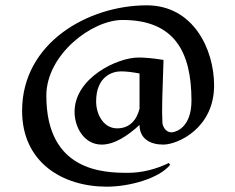

<svg xmlns="http://www.w3.org/2000/svg" viewBox="-20 -624 881 721"><path d="M504 -216C494 -175 468 -142 420 -142C369 -142 341 -194 341 -243C341 -336 401 -356 434 -356C454 -356 479 -353 504 -348ZM784 -303C784 -439 706 -604 531 -604C312 -604 63 -464 63 -208C63 -14 215 77 381 77C467 77 577 46 619 -5L614 -12C565 12 512 25 460 25C368 25 154 19 154 -265C154 -418 324 -549 440 -549C634 -549 699 -431 699 -246C699 -143 638 -127 624 -127C606 -127 593 -143 590 -161C587 -216 590 -271 594 -399C552 -406 520 -408 500 -408C420 -408 260 -331 260 -204C260 -147 295 -81 362 -81C410 -81 461 -115 504 -155C504 -103 544 -81 593 -81C648 -81 784 -143 784 -303Z"/></svg>

Font: Eagle Lake
Style: Regular
Weight: 400
Designer: Astigmatic (AOETI)
Foundry: Astigmatic (AOETI)
Version: Version 1.000